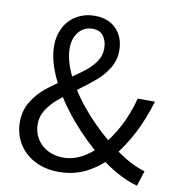

<svg xmlns="http://www.w3.org/2000/svg" viewBox="-84 -822 845 911"><g transform="rotate(10 338.5 -366.5)"><path d="M36.6 -189.6Q36.6 -243.4 62.6 -286.2Q88.6 -329 125.7 -359.2Q162.8 -389.4 222.6 -429.4Q272.2 -462.4 301.7 -485.6Q331.2 -508.8 350.8 -537.4Q370.4 -566 370.4 -600.6Q370.4 -636.2 353.2 -659.9Q336 -683.6 300.8 -683.6Q259.2 -683.6 233.9 -652.9Q208.6 -622.2 208.6 -575.6Q208.6 -509.4 250.5 -430.4Q292.4 -351.4 359.4 -277Q426.4 -202.6 499 -147.8Q587.2 -80.8 659.8 -60.4L636.2 13.2Q547.4 -10.8 446.2 -88.4Q364 -152.8 292.6 -237.2Q221.2 -321.6 177.5 -410.2Q133.8 -498.8 133.8 -574Q133.8 -622.2 154.5 -661.6Q175.2 -701 213.4 -723.5Q251.6 -746 300.8 -746Q366.8 -746 404.6 -706.3Q442.4 -666.6 442.4 -603Q442.4 -557.6 419.3 -519Q396.2 -480.4 362.1 -451.4Q328 -422.4 273.2 -382Q222.4 -345.6 192.3 -319.9Q162.2 -294.2 141.9 -262.6Q121.6 -231 121.6 -194.2Q121.6 -153.8 141 -122.5Q160.4 -91.2 193.9 -74.2Q227.4 -57.2 269 -57.2Q354.2 -57.2 437.2 -143.2Q528.4 -243.8 568.2 -394.4H651Q599.6 -220 498.4 -101Q449.6 -47 390.3 -16.9Q331 13.2 259 13.2Q194.2 13.2 143.6 -12.6Q93 -38.4 64.8 -84.6Q36.6 -130.8 36.6 -189.6Z"/></g></svg>

Font: 寒蝉端黑体 Light
Style: Regular
Weight: 300
Designer: ChillDuanSans {Warren2060}; 
Source Han Sans {Ryoko NISHIZUKA 西塚涼子 (kana, bopomofo & ideographs); Paul D. Hunt (Latin, G
Foundry: ChillType&Adobe
Version: Version 1.300;Glyphs 3.3 (3306)